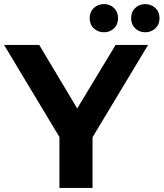

<svg xmlns="http://www.w3.org/2000/svg" viewBox="-34 -920 801 940"><path d="M257 0V-249L-14 -700H158L344 -389L532 -700H691L419 -248V0ZM677 -762Q648 -762 628 -781Q608 -800 608 -831Q608 -862 628 -881Q648 -900 677 -900Q706 -900 726.5 -881Q747 -862 747 -831Q747 -800 726.5 -781Q706 -762 677 -762ZM475 -762Q446 -762 425.5 -781Q405 -800 405 -831Q405 -862 425.5 -881Q446 -900 475 -900Q504 -900 524 -881Q544 -862 544 -831Q544 -800 524 -781Q504 -762 475 -762Z"/></svg>

Font: Montserrat Z
Style: Bold
Weight: 700
Designer: Julieta Ulanovsky
Foundry: Julieta Ulanovsky
Version: Version 8.000